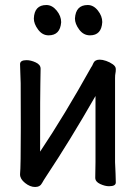

<svg xmlns="http://www.w3.org/2000/svg" viewBox="-20 -727 540 766"><path d="M60 -32Q63 -61 63 -217.5Q63 -374 62.5 -395Q62 -416 61 -438.5Q60 -461 60 -471Q60 -487 86 -487Q103 -487 122.5 -478Q142 -469 142 -453L141 -394Q140 -377 140 -122Q237 -267 344 -459Q346 -460 353 -476Q359 -489 378 -489Q389 -489 403.5 -484Q418 -479 430 -470.5Q442 -462 442 -451.5Q442 -441 440.5 -434.5Q439 -428 439 -415V-80Q440 -59 441 -35Q442 -11 442 1Q442 16 415 16Q399 16 379.5 7Q360 -2 360 -18Q360 -43 361 -81V-344Q259 -166 164 -23Q154 -8 148 3Q140 19 120 19Q100 19 80 3Q60 -13 60 -31ZM174 -586Q149 -586 132 -609Q115 -632 115 -653Q117 -707 165 -707Q188 -707 206 -685Q224 -663 224 -639Q224 -639 224 -638Q220 -586 174 -586ZM339 -586Q313 -586 296 -609Q279 -632 279 -653Q282 -707 330 -707Q353 -707 370.5 -685Q388 -663 388 -639Q385 -586 339 -586Z"/></svg>

Font: Moon Stars Kai HW
Style: Bold
Weight: 700
Designer: GuiWonder
Version: Version 1.101